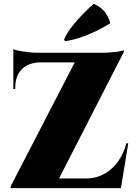

<svg xmlns="http://www.w3.org/2000/svg" viewBox="-20 -974 708 994"><path d="M621 -714Q621 -714 621 -709.5Q621 -705 621 -705L260 0H35V-9L367 -651H49V-701H515Q535 -701 557.5 -703Q580 -705 597.5 -708Q615 -711 621 -714ZM598 -50 592 0H109V-50ZM644 -232 606 0H390L407 -37L426 -50Q498 -50 554.5 -98Q611 -146 634 -232ZM188 -651Q127 -650 93 -615.5Q59 -581 59 -521V-513H49V-654H188ZM49 -719Q59 -715 79.5 -711Q100 -707 125 -704Q150 -701 171 -701L49 -690ZM311 -768Q325 -801 353 -837Q381 -873 412 -904Q443 -935 465 -954Q502 -938 521.5 -913.5Q541 -889 551 -854Q519 -833 478.5 -813.5Q438 -794 396.5 -780Q355 -766 318 -761Z"/></svg>

Font: Cinzel Black
Style: Regular
Weight: 900
Designer: Natanael Gama
Version: Version 2.000